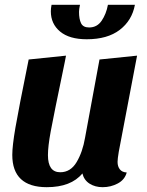

<svg xmlns="http://www.w3.org/2000/svg" viewBox="-20 -757 609 797"><path d="M468 -85Q468 -66 477.5 -54Q487 -42 506 -41Q498 -11 469 4.5Q440 20 406 20Q375 20 352 5.5Q329 -9 322 -37Q275 20 174 20Q103 20 67 -13.5Q31 -47 31 -114Q31 -151 44 -227Q57 -303 99 -510L254 -526Q250 -507 249 -500Q202 -274 190.5 -211.5Q179 -149 179 -113Q179 -42 230 -42Q273 -42 298 -84Q323 -126 333 -185L393 -510L549 -526L473 -127Q468 -97 468 -85ZM308 -708Q308 -678 316.5 -660.5Q325 -643 350 -643Q383 -643 402 -671Q421 -699 428 -737H540Q528 -672 477 -633Q426 -594 340 -594Q268 -594 229.5 -626Q191 -658 191 -710Q191 -722 194 -737H312Q308 -718 308 -708Z"/></svg>

Font: Sansita
Style: Bold Italic
Weight: 700
Italic angle: -11°
Designer: Pablo Cosgaya
Foundry: Omnibus-Type
Version: Version 1.006